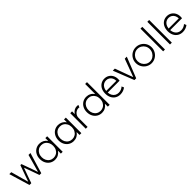

<svg xmlns="http://www.w3.org/2000/svg" viewBox="512 -2623 4501 4501"><g transform="rotate(-45 2763.0 -372.0)"><path d="M31.2 -514.6H95.7L175.8 -225.6L217.8 -78.1H220.7L267.6 -213.9L363.3 -480.5H398.4L494.1 -213.9L541 -78.1H543.9L585.9 -225.6L667 -514.6H731.4L576.2 0H516.6L459 -163.1L382.8 -374H378.9L302.7 -163.1L245.1 0H185.5Z M1225.6 -92.8H1222.2Q1190.4 -45.4 1141.1 -18.8Q1091.8 7.8 1031.2 7.8Q962.4 7.8 906.2 -25.9Q850.1 -59.6 818.1 -120.1Q786.1 -180.7 786.1 -257.8Q786.1 -335.4 818.4 -395.8Q850.6 -456.1 906.2 -489.3Q961.9 -522.5 1030.3 -522.5Q1090.3 -522.5 1140.4 -496.6Q1190.4 -470.7 1222.2 -423.8H1225.6V-514.6H1286.1V0H1225.6ZM1228.5 -257.8Q1228.5 -319.8 1203.6 -367.2Q1178.7 -414.6 1135.5 -440.7Q1092.3 -466.8 1038.1 -466.8Q984.4 -466.8 940.9 -440.2Q897.5 -413.6 872.6 -366Q847.7 -318.4 847.7 -257.8Q847.7 -198.2 872.1 -150.4Q896.5 -102.5 940.2 -75.7Q983.9 -48.8 1038.1 -48.8Q1091.3 -48.8 1134.8 -74.7Q1178.2 -100.6 1203.4 -148.2Q1228.5 -195.8 1228.5 -257.8Z M1844.2 -92.8H1840.8Q1809.1 -45.4 1759.8 -18.8Q1710.4 7.8 1649.9 7.8Q1581.1 7.8 1524.9 -25.9Q1468.8 -59.6 1436.8 -120.1Q1404.8 -180.7 1404.8 -257.8Q1404.8 -335.4 1437 -395.8Q1469.2 -456.1 1524.9 -489.3Q1580.6 -522.5 1648.9 -522.5Q1709 -522.5 1759 -496.6Q1809.1 -470.7 1840.8 -423.8H1844.2V-514.6H1904.8V0H1844.2ZM1847.2 -257.8Q1847.2 -319.8 1822.3 -367.2Q1797.4 -414.6 1754.2 -440.7Q1710.9 -466.8 1656.7 -466.8Q1603 -466.8 1559.6 -440.2Q1516.1 -413.6 1491.2 -366Q1466.3 -318.4 1466.3 -257.8Q1466.3 -198.2 1490.7 -150.4Q1515.1 -102.5 1558.8 -75.7Q1602.5 -48.8 1656.7 -48.8Q1710 -48.8 1753.4 -74.7Q1796.9 -100.6 1822 -148.2Q1847.2 -195.8 1847.2 -257.8Z M2050.8 -514.6H2111.3V-428.7H2114.3Q2141.6 -471.2 2183.6 -496.8Q2225.6 -522.5 2275.4 -522.5Q2308.6 -522.5 2323.2 -516.6L2298.8 -458Q2289.1 -462.9 2263.7 -462.9Q2230.5 -462.9 2194.8 -442.6Q2159.2 -422.4 2135.3 -386Q2111.3 -349.6 2111.3 -303.7V0H2050.8Z M2782.7 0V-93.8H2779.3Q2747.6 -45.9 2698 -19Q2648.4 7.8 2587.4 7.8Q2518.6 7.8 2462.4 -25.9Q2406.2 -59.6 2374.3 -120.1Q2342.3 -180.7 2342.3 -257.8Q2342.3 -335.4 2374.5 -395.8Q2406.7 -456.1 2462.4 -489.3Q2518.1 -522.5 2586.4 -522.5Q2647 -522.5 2697.3 -496.1Q2747.6 -469.7 2779.8 -421.9H2782.7V-752H2843.3V0ZM2784.7 -257.8Q2784.7 -319.8 2759.8 -367.2Q2734.9 -414.6 2691.7 -440.7Q2648.4 -466.8 2594.2 -466.8Q2540.5 -466.8 2497.1 -440.2Q2453.6 -413.6 2428.7 -366Q2403.8 -318.4 2403.8 -257.8Q2403.8 -198.2 2428.2 -150.4Q2452.6 -102.5 2496.3 -75.7Q2540 -48.8 2594.2 -48.8Q2647.5 -48.8 2690.9 -74.7Q2734.4 -100.6 2759.5 -148.2Q2784.7 -195.8 2784.7 -257.8Z M2954.6 -257.8Q2954.6 -336.9 2984.6 -397Q3014.6 -457 3067.6 -490.2Q3120.6 -523.4 3188 -523.4Q3254.4 -523.4 3305.4 -491.7Q3356.4 -460 3384 -406.2Q3411.6 -352.5 3411.6 -288.1Q3411.6 -274.4 3410.4 -259Q3409.2 -243.7 3407.7 -235.4H3014.6Q3018.6 -178.7 3042.5 -136.5Q3066.4 -94.2 3106 -71.5Q3145.5 -48.8 3195.8 -48.8Q3242.2 -48.8 3280.8 -65.9Q3319.3 -83 3345.2 -107.4L3369.6 -50.8Q3336.9 -24.4 3292 -8.3Q3247.1 7.8 3195.8 7.8Q3125 7.8 3070.3 -25.1Q3015.6 -58.1 2985.1 -118.4Q2954.6 -178.7 2954.6 -257.8ZM3352.1 -287.1Q3352.1 -337.4 3331.8 -378.2Q3311.5 -418.9 3274.4 -442.4Q3237.3 -465.8 3189 -465.8Q3143.1 -465.8 3105.2 -444.3Q3067.4 -422.9 3043.9 -382.3Q3020.5 -341.8 3015.6 -287.1Z M3460.9 -514.6H3529.3L3642.6 -204.1L3691.4 -73.2H3695.3L3744.1 -204.1L3858.4 -514.6H3925.8L3722.7 0H3664.1Z M3968.3 -259.8Q3968.3 -332.5 4003.4 -392.8Q4038.6 -453.1 4098.6 -487.8Q4158.7 -522.5 4231 -522.5Q4302.2 -522.5 4362.5 -487.8Q4422.9 -453.1 4458.3 -392.8Q4493.7 -332.5 4493.7 -259.8Q4493.7 -187 4458.3 -125.5Q4422.9 -64 4362.3 -28.1Q4301.8 7.8 4231 7.8Q4158.7 7.8 4098.6 -28.1Q4038.6 -64 4003.4 -125.2Q3968.3 -186.5 3968.3 -259.8ZM4433.1 -260.7Q4433.1 -317.9 4406 -365Q4378.9 -412.1 4332.5 -439.5Q4286.1 -466.8 4231 -466.8Q4174.8 -466.8 4128.7 -439.2Q4082.5 -411.6 4055.7 -364.3Q4028.8 -316.9 4028.8 -259.8Q4028.8 -202.6 4055.7 -154.1Q4082.5 -105.5 4128.9 -76.7Q4175.3 -47.9 4231 -47.9Q4285.6 -47.9 4332 -76.7Q4378.4 -105.5 4405.8 -154.3Q4433.1 -203.1 4433.1 -260.7Z M4616.7 -752H4677.2V0H4616.7Z M4843.8 -752H4904.3V0H4843.8Z M5024.4 -257.8Q5024.4 -336.9 5054.4 -397Q5084.5 -457 5137.5 -490.2Q5190.4 -523.4 5257.8 -523.4Q5324.2 -523.4 5375.2 -491.7Q5426.3 -460 5453.9 -406.2Q5481.4 -352.5 5481.4 -288.1Q5481.4 -274.4 5480.2 -259Q5479 -243.7 5477.5 -235.4H5084.5Q5088.4 -178.7 5112.3 -136.5Q5136.2 -94.2 5175.8 -71.5Q5215.3 -48.8 5265.6 -48.8Q5312 -48.8 5350.6 -65.9Q5389.2 -83 5415 -107.4L5439.5 -50.8Q5406.7 -24.4 5361.8 -8.3Q5316.9 7.8 5265.6 7.8Q5194.8 7.8 5140.1 -25.1Q5085.4 -58.1 5054.9 -118.4Q5024.4 -178.7 5024.4 -257.8ZM5421.9 -287.1Q5421.9 -337.4 5401.6 -378.2Q5381.3 -418.9 5344.2 -442.4Q5307.1 -465.8 5258.8 -465.8Q5212.9 -465.8 5175 -444.3Q5137.2 -422.9 5113.8 -382.3Q5090.3 -341.8 5085.4 -287.1Z"/></g></svg>

Font: Reddit Sans Chocolate Light
Style: Regular
Weight: 300
Designer: Stephen Hutchings
Foundry: Reddit
Version: Version 1.013